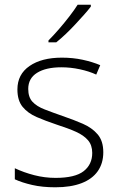

<svg xmlns="http://www.w3.org/2000/svg" viewBox="-20 -786 505 816"><path d="M419 -139Q419 -92 395.5 -58.5Q372 -25 326.5 -7.5Q281 10 215 10Q160 10 116.5 0Q73 -10 43 -24V-71Q81 -53 125.5 -41.5Q170 -30 216 -30Q299 -30 335.5 -58.5Q372 -87 372 -136Q372 -169 354 -190Q336 -211 302.5 -226Q269 -241 222 -256Q174 -272 136 -288.5Q98 -305 76 -332Q54 -359 54 -406Q54 -470 105.5 -505.5Q157 -541 243 -541Q290 -541 331.5 -532Q373 -523 406 -509L389 -469Q359 -483 319.5 -491.5Q280 -500 241 -500Q175 -500 137.5 -476.5Q100 -453 100 -408Q100 -373 118 -353.5Q136 -334 169.5 -321Q203 -308 246 -293Q293 -277 332 -260Q371 -243 395 -215Q419 -187 419 -139ZM366 -758Q354 -742 336.5 -722.5Q319 -703 299.5 -682Q280 -661 259.5 -641.5Q239 -622 219 -606H186V-614Q206 -634 229.5 -661Q253 -688 275 -716.5Q297 -745 310 -766H366Z"/></svg>

Font: Noto Sans Syriac Eastern ExtraLight
Style: Regular
Weight: 250
Designer: Patrick Giasson and the Monotype Design Team
Foundry: Monotype Imaging Inc.
Version: Version 3.001